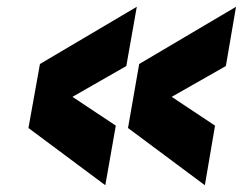

<svg xmlns="http://www.w3.org/2000/svg" viewBox="-20 -587 717 567"><path d="M677 -567 647 -392 487 -301 615 -216 585 -40 358 -209 391 -398ZM384 -567 353 -392 194 -301 322 -216 291 -40 64 -209 98 -398Z"/></svg>

Font: Overused Grotesk ExtraBold
Style: Italic
Weight: 800
Italic angle: -10°
Version: Version 0.003